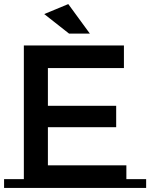

<svg xmlns="http://www.w3.org/2000/svg" viewBox="-20 -922 737 942"><path d="M421 -757H319L197 -853L315 -902ZM97 -43V-699H588V-588H215V-403H550V-298H215V-111H600V-43H697V0H0V-43Z"/></svg>

Font: Montserrat Subrayada
Style: Regular
Weight: 400
Designer: Julieta Ulanovsky
Foundry: Julieta Ulanovsky
Version: Version 2.001